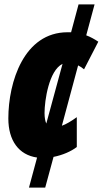

<svg xmlns="http://www.w3.org/2000/svg" viewBox="-20 -710 468 875"><path d="M112 145H186L224 5C265 -3 304 -20 330 -40V-176C305 -158 282 -144 262 -137L336 -412C346 -407 355 -401 363 -394L428 -520C410 -532 392 -542 373 -549L411 -690H338L304 -563C298 -563 293 -563 288 -563C89 -563 18 -336 18 -170C18 -70 65 -4 149 8ZM183 -195C183 -252 203 -389 265 -419L191 -147C186 -158 183 -174 183 -195Z"/></svg>

Font: Noto Sans ExtraCondensed Black
Style: Italic
Weight: 900
Width: 2
Italic angle: -12°
Designer: Monotype Design Team
Foundry: Monotype Imaging Inc.
Version: Version 2.013